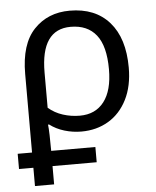

<svg xmlns="http://www.w3.org/2000/svg" viewBox="-55 -593 715 879"><g transform="rotate(-5 302.5 -153.0)"><path d="M70 240V156H4V86H70V-275Q70 -412 133.5 -479Q197 -546 298 -546Q415 -546 480 -472Q545 -398 545 -263Q545 -178 514 -116.5Q483 -55 428.5 -22.5Q374 10 304 10Q264 10 226 -1.5Q188 -13 159 -35H154Q156 -20 157 12.5Q158 45 158 86H361V156H158V240ZM303 -63Q375 -63 414.5 -114.5Q454 -166 454 -263Q454 -370 413.5 -421Q373 -472 296 -472Q159 -472 159 -274V-112Q188 -87 225.5 -75Q263 -63 303 -63Z"/></g></svg>

Font: RS Noto Sans
Style: Regular
Weight: 400
Designer: Monotype Design Team
Foundry: Monotype Imaging Inc.
Version: Version 3.10